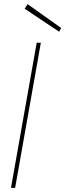

<svg xmlns="http://www.w3.org/2000/svg" viewBox="-20 -906 315 926"><path d="M33 0 157 -700H177L53 0ZM265 -753 99 -864 113 -886 275 -771Z"/></svg>

Font: DM Sans 11pt Thin
Style: Italic
Weight: 250
Italic angle: -10°
Version: Version 4.004;gftools[0.9.30]